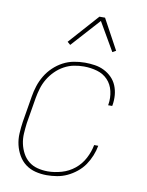

<svg xmlns="http://www.w3.org/2000/svg" viewBox="-85 -807 670 876"><g transform="rotate(10 250.0 -369.0)"><path d="M192 8Q165 8 139.5 1.5Q114 -5 94 -20Q74 -35 61 -57.5Q48 -80 42 -105.5Q36 -131 37.5 -158.5Q39 -186 43 -213L63 -333Q67 -358 75 -383Q83 -408 97 -431.5Q111 -455 131 -474Q151 -493 174.5 -505.5Q198 -518 224 -523Q250 -528 276 -528Q299 -528 322 -524.5Q345 -521 365 -511Q385 -501 400.5 -485.5Q416 -470 424.5 -449.5Q433 -429 435 -406Q437 -383 433 -359L432 -355H413L414 -359Q419 -390 412 -420.5Q405 -451 385 -472Q365 -493 335.5 -501.5Q306 -510 274 -510Q251 -510 228 -505.5Q205 -501 183 -489Q161 -477 143 -459Q125 -441 112.5 -420Q100 -399 93 -376Q86 -353 82 -330L62 -210Q59 -186 57.5 -161.5Q56 -137 61 -114Q66 -91 77 -70.5Q88 -50 105.5 -36Q123 -22 146 -16Q169 -10 194 -10Q225 -10 258 -19.5Q291 -29 317.5 -50.5Q344 -72 360 -102.5Q376 -133 382 -165H401Q397 -142 387.5 -118.5Q378 -95 364 -74.5Q350 -54 329.5 -37.5Q309 -21 286.5 -10.5Q264 0 240 4Q216 8 192 8ZM195 -596 181 -608 304 -746H330L406 -606L390 -597L314 -728Z"/></g></svg>

Font: Iosevka Term Curly Th Obl
Style: Regular
Weight: 100
Italic angle: -9°
Designer: Belleve Invis
Foundry: Belleve Invis
Version: Version 32.3.0